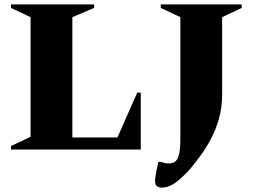

<svg xmlns="http://www.w3.org/2000/svg" viewBox="-20 -680 1149 873"><path d="M30 0V-16L119 -58V-602L30 -644V-660H408V-644L309 -602V-55H514L604 -259H620V0ZM716 173Q685 173 685 144Q685 130 689.5 106Q694 82 700 56H710Q723 60 730.5 61.5Q738 63 748 63Q764 63 775.5 55.5Q787 48 793.5 24Q800 0 800 -49V-602L711 -644V-660H1079V-644L990 -602V-249Q990 -190 975 -138.5Q960 -87 937 -44.5Q914 -2 890 30Q866 62 849 83Q819 118 784.5 145.5Q750 173 716 173Z"/></svg>

Font: Spectral ExtraBold
Style: Regular
Weight: 800
Designer: Jean-Baptiste Levee
Foundry: Production Type
Version: Version 2.001